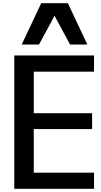

<svg xmlns="http://www.w3.org/2000/svg" viewBox="-20 -1191 640 1211"><path d="M70 0V-841H573V-739H193V-477H561V-377H193V-102H573V0ZM422 -910 281 -1171H408L531 -910ZM117 -910 240 -1171H367L226 -910Z"/></svg>

Font: Matangi
Style: Bold
Weight: 700
Designer: Prashant Pant
Foundry: The Graphic Ant
Version: Version 3.002